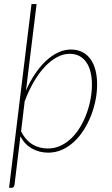

<svg xmlns="http://www.w3.org/2000/svg" viewBox="-20 -743 550 942"><path d="M83.5 -99Q95 -75.5 109.5 -59.5Q124 -43.5 141 -33.5Q158 -23.5 176.5 -19Q195 -14.5 214.5 -14.5Q248.5 -14.5 277.8 -28.2Q307 -42 331.2 -65.8Q355.5 -89.5 374 -120.8Q392.5 -152 405.2 -186.8Q418 -221.5 424.5 -257.8Q431 -294 431 -327.5Q431 -362.5 424 -390.5Q417 -418.5 403 -438.2Q389 -458 368.8 -468.5Q348.5 -479 321.5 -479Q290.5 -479 259.8 -462.5Q229 -446 200.2 -415.8Q171.5 -385.5 146.2 -342.2Q121 -299 101 -245.5ZM107.5 -299Q127 -343.5 152 -380.5Q177 -417.5 205.2 -444Q233.5 -470.5 264.5 -485.2Q295.5 -500 327.5 -500Q360 -500 384.2 -487.5Q408.5 -475 424.5 -452.2Q440.5 -429.5 448.5 -398Q456.5 -366.5 456.5 -329Q456.5 -292 449 -253Q441.5 -214 427 -176.8Q412.5 -139.5 391.5 -106.2Q370.5 -73 343.8 -48Q317 -23 285 -8.5Q253 6 216 6Q174 6 137.8 -13.8Q101.5 -33.5 80 -74L51 165Q50 171 46.5 174.8Q43 178.5 37.5 178.5H24.5L134.5 -723H159.5Z"/></svg>

Font: Lato ExtraLight
Style: Italic
Weight: 275
Italic angle: -7°
Designer: Lukasz Dziedzic with Adam Twardoch and Botio Nikoltchev
Foundry: tyPoland Lukasz Dziedzic
Version: Version 2.015; 2015-08-06; http://www.latofonts.com/